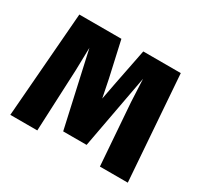

<svg xmlns="http://www.w3.org/2000/svg" viewBox="-95 -505 640 618"><g transform="rotate(30 225.0 -195.5)"><path d="M107 0 117.3 -229.7 119.3 -314.3 180.7 -39H267.7L318.7 -314.3L322.7 -229.7L339.7 0H443.3L414.7 -390.7H275.3L249.3 -259.3L236.7 -193.3L223.3 -259.7L194 -390.7H37.7L6.7 0Z"/></g></svg>

Font: Jomhuria
Style: Regular
Weight: 400
Designer: Arabic design by Kourosh Beigpour, Latin design by Eben Sorkin, engineering by Lasse Fister and Khaled Hosney
Version: Version 1.0000